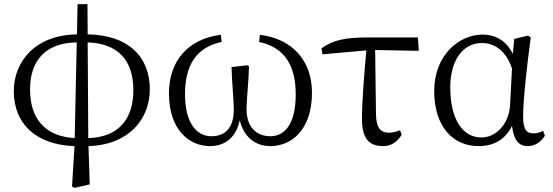

<svg xmlns="http://www.w3.org/2000/svg" viewBox="-20 -696 2687 933"><path d="M406 -490C552 -485 628 -405 628 -258C628 -116 555 -29 409 -25ZM343 -25C212 -32 126 -106 126 -262C126 -397 197 -488 353 -490ZM405 -676H357L354 -529C150 -526 47 -396 47 -253C47 -94 156 8 342 14L330 210L342 217L416 200L410 14C608 8 708 -119 708 -262C708 -421 603 -526 406 -529Z M1239 -492C1365 -466 1417 -375 1417 -237C1417 -85 1358 -34 1294 -34C1227 -34 1178 -77 1178 -167C1178 -209 1188 -296 1190 -374L1182 -379L1105 -370C1108 -280 1116 -209 1116 -165C1116 -76 1077 -34 1006 -34C938 -34 879 -95 879 -238C879 -375 931 -466 1057 -492L1053 -527C892 -507 801 -398 801 -242C801 -64 901 14 1000 14C1071 14 1126 -25 1145 -111C1166 -28 1222 14 1294 14C1394 14 1496 -62 1496 -246C1496 -399 1403 -507 1243 -527Z M1803 -453 2015 -449 2011 -514H1769C1661 -514 1600 -503 1542 -461L1547 -432L1760 -451C1751 -344 1739 -215 1739 -117C1739 -26 1771 14 1841 14C1880 14 1908 -4 1932 -41L1924 -63C1908 -57 1889 -51 1872 -51C1832 -51 1808 -70 1807 -142Z M2459 -191C2455 -93 2390 -28 2319 -28C2232 -28 2168 -110 2168 -273C2168 -393 2223 -487 2322 -487C2388 -487 2442 -443 2468 -363ZM2619 -60C2604 -52 2588 -48 2572 -48C2539 -48 2522 -65 2522 -132C2522 -209 2540 -373 2559 -514L2546 -523L2479 -507L2472 -434C2441 -497 2389 -528 2325 -528C2213 -528 2090 -430 2090 -254C2090 -75 2186 14 2305 14C2378 14 2434 -16 2468 -84C2477 -12 2503 14 2544 14C2582 14 2610 -8 2628 -37Z"/></svg>

Font: Source Han Serif K
Style: Regular
Weight: 400
Designer: Ryoko NISHIZUKA 西塚涼子 (kana & ideographs); Frank Grießhammer (Latin, Greek & Cyrillic); Wenlong ZHANG 张文龙 (bopomofo); San
Foundry: Adobe Systems Incorporated
Version: Version 1.001;PS 1.001;hotconv 16.6.54;makeotf.lib2.5.65590